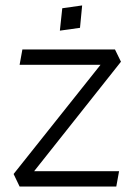

<svg xmlns="http://www.w3.org/2000/svg" viewBox="-20 -683 493 703"><path d="M280.8 -663.1 208 -652.8 199.2 -570.8 272.9 -581.1ZM405.8 0 416 -56.2H105L422.9 -457L400.9 -502H62L51.8 -445.8H348.1L29.8 -45.9L51.8 0Z"/></svg>

Font: Comic Neue Angular
Style: Regular
Weight: 400
Designer: Craig Rozynski
Foundry: Craig Rozynski
Version: Version 2.003